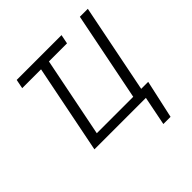

<svg xmlns="http://www.w3.org/2000/svg" viewBox="-181 -673 975 975"><g transform="rotate(-45 307.0 -185.5)"><path d="M205.1 -479H69.8L79.6 -528.3H401.4L391.6 -479H261.7L175.8 -49.3H437.5L533.2 -528.3H590.3L494.6 -49.3H544.9L499.5 156.7H447.8L479 0H109.4Z"/></g></svg>

Font: Franko
Style: Light Italic
Weight: 300
Designer: Google
Version: Version 1.200310; 2013